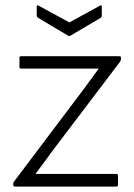

<svg xmlns="http://www.w3.org/2000/svg" viewBox="-20 -691 498 711"><path d="M36 0Q29 0 29 -7V-10Q29 -16 33 -20L290 -361Q304 -380 317.5 -398.5Q331 -417 345 -436V-437H59Q52 -437 52 -444V-477Q52 -483 59 -483H422Q428 -483 428 -477V-474Q428 -468 425 -463L171 -128Q157 -108 142 -88Q127 -68 112 -48V-47H410Q417 -47 417 -40V-7Q417 0 410 0ZM232 -559 121 -625Q116 -628 116 -634V-667Q116 -674 123 -670L237 -608L350 -670Q357 -674 357 -667V-634Q357 -628 353 -625L241 -559Q237 -556 232 -559Z"/></svg>

Font: Sofia Sans Light
Style: Regular
Weight: 300
Designer: Botio Nikoltchev, Ani Petrova
Foundry: lettersoup
Version: Version 4.100; ttfautohint (v1.8.3)